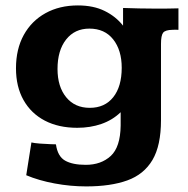

<svg xmlns="http://www.w3.org/2000/svg" viewBox="-20 -474 688 704"><path d="M295.9 209.5Q238.3 209.5 180.4 198.7Q122.6 188 76.2 168.5L95.2 48.3Q105 50.8 126.7 52.5Q148.4 54.2 166.7 54.7Q185.1 55.2 185.1 55.2Q191.4 99.6 218.8 115Q246.1 130.4 294.4 130.4Q350.6 130.4 386 97.9Q421.4 65.4 422.4 -13.7Q422.4 -14.6 422.4 -21.7Q422.4 -28.8 422.4 -37.8Q422.4 -46.9 422.4 -54.2Q422.4 -61.5 422.4 -62.5Q392.6 -33.7 351.8 -19.5Q311 -5.4 263.2 -5.4Q194.8 -5.4 144.3 -31.7Q93.8 -58.1 66.2 -107.2Q38.6 -156.2 38.6 -223.6Q38.6 -293.9 67.1 -345.7Q95.7 -397.5 147 -425.8Q198.2 -454.1 265.6 -454.1Q322.8 -454.1 363.8 -433.8Q404.8 -413.6 431.2 -379.9V-444.8Q460.9 -443.8 490.7 -443.1Q520.5 -442.4 551.8 -442.4Q577.6 -442.4 596.4 -442.6Q615.2 -442.9 634.3 -443.4V-364.7Q626.5 -364.7 622.1 -365Q617.7 -365.2 612.8 -364.7Q585.9 -364.3 578.1 -354Q570.3 -343.8 570.3 -313V-33.7Q570.3 59.6 539.1 112.5Q507.8 165.5 446.8 187.5Q385.7 209.5 295.9 209.5ZM309.1 -78.6Q364.3 -78.6 395.3 -117.7Q426.3 -156.7 426.3 -225.6Q426.3 -290 395 -329.6Q363.8 -369.1 307.6 -369.1Q253.9 -369.1 222.4 -329.1Q190.9 -289.1 190.9 -221.2Q190.9 -156.2 222.7 -117.4Q254.4 -78.6 309.1 -78.6Z"/></svg>

Font: Kameron
Style: Regular
Weight: 400
Designer: Vernon Adams
Foundry: Vernon Adams
Version: Version 1.100